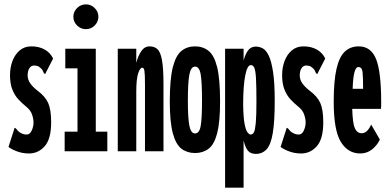

<svg xmlns="http://www.w3.org/2000/svg" viewBox="-20 -695 1790 882"><path d="M113 10Q84 10 58.5 0.5Q33 -9 19 -20L44 -98L47 -108L53 -105Q58 -98 63.5 -92.5Q69 -87 84 -80Q93 -77 103 -77Q117 -77 125.5 -95Q134 -113 134 -133Q134 -149 127 -169.5Q120 -190 98 -207Q81 -221 64.5 -238.5Q48 -256 37 -283Q26 -310 26 -350Q26 -384 37 -414Q48 -444 70 -463Q92 -482 124 -482Q160 -482 186 -467Q212 -452 224 -426L192 -364L188 -355L182 -358Q179 -366 175 -373Q171 -380 157 -390Q149 -394 136 -394Q123 -394 115 -381.5Q107 -369 107 -349Q107 -329 119 -312Q131 -295 153 -278Q188 -252 201.5 -221.5Q215 -191 215 -133Q215 -57 185.5 -23.5Q156 10 113 10Z M277 0V-90H336V-381H280V-471H420V-90H473V0ZM375 -561Q351 -561 334 -578Q317 -595 317 -618Q317 -641 334 -658Q351 -675 375 -675Q398 -675 415 -658Q432 -641 432 -618Q432 -595 415 -578Q398 -561 375 -561Z M521 0V-471H606V-406Q614 -438 629 -460Q644 -482 667 -482Q689 -482 703 -469.5Q717 -457 724 -419.5Q731 -382 731 -307V0H646V-305Q646 -355 643.5 -369.5Q641 -384 634 -384Q623 -384 614.5 -357.5Q606 -331 606 -273V0Z M876 8Q840 8 814 -11.5Q788 -31 774 -82.5Q760 -134 760 -229Q760 -332 774 -386.5Q788 -441 814 -461.5Q840 -482 876 -482Q912 -482 938 -461.5Q964 -441 977.5 -386.5Q991 -332 991 -229Q991 -134 977.5 -82.5Q964 -31 938 -11.5Q912 8 876 8ZM876 -82Q896 -82 902 -117Q908 -152 908 -231Q908 -317 902 -353Q896 -389 876 -389Q857 -389 850 -353Q843 -317 843 -231Q843 -152 850 -117Q857 -82 876 -82Z M1014 167V-471H1099V-417Q1107 -447 1120 -464Q1133 -481 1155 -481Q1172 -481 1187.5 -472.5Q1203 -464 1215 -438.5Q1227 -413 1234.5 -363.5Q1242 -314 1242 -232Q1242 -136 1233 -83Q1224 -30 1204.5 -9Q1185 12 1155 12Q1132 12 1119.5 -2Q1107 -16 1099 -50V167ZM1131 -77Q1141 -77 1146.5 -87.5Q1152 -98 1155 -130.5Q1158 -163 1158 -229Q1158 -298 1156 -334Q1154 -370 1148.5 -383Q1143 -396 1132 -396Q1116 -396 1106.5 -348Q1097 -300 1097 -213Q1098 -155 1103.5 -126Q1109 -97 1117 -87Q1125 -77 1131 -77Z M1363 10Q1334 10 1308.5 0.5Q1283 -9 1269 -20L1294 -98L1297 -108L1303 -105Q1308 -98 1313.5 -92.5Q1319 -87 1334 -80Q1343 -77 1353 -77Q1367 -77 1375.5 -95Q1384 -113 1384 -133Q1384 -149 1377 -169.5Q1370 -190 1348 -207Q1331 -221 1314.5 -238.5Q1298 -256 1287 -283Q1276 -310 1276 -350Q1276 -384 1287 -414Q1298 -444 1320 -463Q1342 -482 1374 -482Q1410 -482 1436 -467Q1462 -452 1474 -426L1442 -364L1438 -355L1432 -358Q1429 -366 1425 -373Q1421 -380 1407 -390Q1399 -394 1386 -394Q1373 -394 1365 -381.5Q1357 -369 1357 -349Q1357 -329 1369 -312Q1381 -295 1403 -278Q1438 -252 1451.5 -221.5Q1465 -191 1465 -133Q1465 -57 1435.5 -23.5Q1406 10 1363 10Z M1635 10Q1578 10 1545.5 -43.5Q1513 -97 1513 -227Q1513 -324 1526 -379.5Q1539 -435 1564.5 -458.5Q1590 -482 1628 -482Q1684 -482 1707.5 -424Q1731 -366 1731 -226Q1731 -216 1731 -209.5Q1731 -203 1730 -195H1598Q1600 -128 1610 -106Q1620 -84 1639 -83Q1655 -82 1666.5 -94Q1678 -106 1685 -123L1725 -54Q1713 -28 1689.5 -9Q1666 10 1635 10ZM1600 -287H1648Q1648 -340 1645.5 -363.5Q1643 -387 1626 -387Q1603 -387 1600 -287Z"/></svg>

Font: Inconsolata UltraCondensed Black
Style: Regular
Weight: 900
Width: 1
Monospace: yes
Designer: Raph Levien, Cyreal, Brenton Simpson
Foundry: Raph Levien, Cyreal, Google
Version: Version 3.001; ttfautohint (v1.8.2.53-6de2)